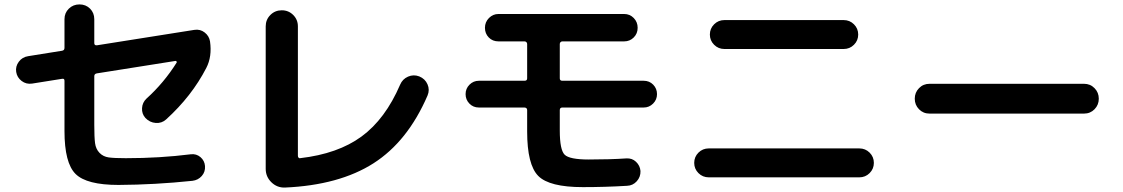

<svg xmlns="http://www.w3.org/2000/svg" viewBox="-20 -803 5040 862"><path d="M124 -427.7Q97.7 -423.8 77.1 -439.5Q56.6 -455.1 52.7 -480Q48.8 -504.9 64.5 -525.9Q80.1 -546.9 106.4 -550.8L258.8 -575.2Q269.5 -577.1 269.5 -587.9V-716.8Q269.5 -745.1 289.1 -764.2Q308.6 -783.2 336.9 -783.2Q365.2 -783.2 384.3 -764.2Q403.3 -745.1 403.3 -716.8V-609.4Q403.3 -598.6 415 -599.6L852.5 -668.9Q878.9 -672.9 898.9 -657.2Q918.9 -641.6 922.9 -617.2Q932.6 -548.8 906.2 -498Q840.8 -371.1 725.6 -266.6Q706.1 -249 679.2 -251Q652.3 -252.9 632.8 -273.4Q616.2 -292 617.7 -317.4Q619.1 -342.8 637.7 -360.4Q715.8 -430.7 773.4 -522.5Q774.4 -525.4 772 -527.8Q769.5 -530.3 766.6 -529.3L415 -473.6Q403.3 -471.7 403.3 -460.9V-242.2Q403.3 -187.5 406.7 -160.6Q410.2 -133.8 426.8 -116.7Q443.4 -99.6 468.3 -96.2Q493.2 -92.8 544.9 -92.8Q697.3 -92.8 836.9 -110.4Q861.3 -113.3 879.9 -97.7Q898.4 -82 900.4 -57.6Q902.3 -31.2 885.7 -12.7Q869.1 5.9 843.8 8.8Q675.8 26.4 511.7 27.3Q369.1 27.3 319.3 -22Q269.5 -71.3 269.5 -214.8V-440.4Q269.5 -451.2 258.8 -449.2Z M1258.8 39.1Q1223.6 40 1198.2 15.1Q1172.9 -9.8 1172.9 -44.9V-684.6Q1172.9 -714.8 1193.8 -735.8Q1214.8 -756.8 1245.1 -756.8Q1275.4 -756.8 1296.4 -735.8Q1317.4 -714.8 1317.4 -684.6V-103.5Q1317.4 -98.6 1320.3 -95.2Q1323.2 -91.8 1327.1 -92.8Q1497.1 -112.3 1603.5 -190.4Q1710 -268.6 1776.4 -422.9Q1787.1 -448.2 1812 -459Q1836.9 -469.7 1862.3 -460Q1888.7 -449.2 1899.4 -424.3Q1910.2 -399.4 1899.4 -374Q1810.5 -168 1656.7 -69.8Q1502.9 28.3 1258.8 39.1Z M2129.9 -320.3Q2104.5 -320.3 2087.4 -337.9Q2070.3 -355.5 2070.3 -380.4Q2070.3 -405.3 2087.9 -422.9Q2105.5 -440.4 2129.9 -440.4H2335Q2346.7 -440.4 2346.7 -451.2V-605.5Q2346.7 -610.4 2343.3 -613.8Q2339.8 -617.2 2335 -617.2H2217.8Q2191.4 -617.2 2174.3 -634.8Q2157.2 -652.3 2157.2 -678.2Q2157.2 -704.1 2175.3 -722.2Q2193.4 -740.2 2217.8 -740.2H2782.2Q2807.6 -740.2 2825.2 -722.2Q2842.8 -704.1 2842.8 -678.2Q2842.8 -652.3 2825.2 -634.8Q2807.6 -617.2 2782.2 -617.2H2504.9Q2500 -617.2 2496.6 -613.8Q2493.2 -610.4 2493.2 -605.5V-451.2Q2493.2 -440.4 2504.9 -440.4H2870.1Q2895.5 -440.4 2912.6 -422.9Q2929.7 -405.3 2929.7 -380.4Q2929.7 -355.5 2912.1 -337.9Q2894.5 -320.3 2870.1 -320.3H2504.9Q2493.2 -320.3 2493.2 -308.6V-216.8Q2493.2 -129.9 2515.1 -108.4Q2537.1 -86.9 2623 -86.9Q2720.7 -86.9 2791 -91.8Q2817.4 -93.8 2835.4 -76.7Q2853.5 -59.6 2855.5 -35.2Q2856.4 -8.8 2838.9 10.7Q2821.3 30.3 2794.9 31.2Q2696.3 37.1 2596.7 37.1Q2446.3 37.1 2396.5 -13.2Q2346.7 -63.5 2346.7 -212.9V-308.6Q2346.7 -319.3 2335 -320.3Z M3232.4 -712.9H3767.6Q3794.9 -712.9 3814 -693.8Q3833 -674.8 3833 -647.9Q3833 -621.1 3814 -602.1Q3794.9 -583 3767.6 -583H3232.4Q3205.1 -583 3186 -602.1Q3167 -621.1 3167 -647.9Q3167 -674.8 3186 -693.8Q3205.1 -712.9 3232.4 -712.9ZM3162.1 -6.8Q3134.8 -6.8 3115.7 -25.9Q3096.7 -44.9 3096.7 -71.8Q3096.7 -98.6 3115.7 -117.7Q3134.8 -136.7 3162.1 -136.7H3837.9Q3865.2 -136.7 3884.3 -117.7Q3903.3 -98.6 3903.3 -71.8Q3903.3 -44.9 3884.3 -25.9Q3865.2 -6.8 3837.9 -6.8Z M4153.3 -293Q4125 -293 4106 -312.5Q4086.9 -332 4086.9 -359.9Q4086.9 -387.7 4106 -407.2Q4125 -426.8 4153.3 -426.8H4846.7Q4875 -426.8 4894 -407.2Q4913.1 -387.7 4913.1 -359.9Q4913.1 -332 4894 -312.5Q4875 -293 4846.7 -293Z"/></svg>

Font: Rounded-X Mgen+ 1mn bold
Style: Bold
Weight: 700
Designer: [Source Han Sans]
Ryoko NISHIZUKA  (kana & ideographs); Paul D. Hunt (Latin, Greek & Cyrillic); Wenlong ZHANG  (bopomofo
Version: Version 1.059.20150602